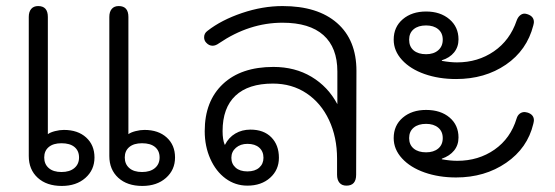

<svg xmlns="http://www.w3.org/2000/svg" viewBox="-20 -604 1834 634"><path d="M75 -89V-548Q75 -565 83 -574.5Q91 -584 106 -584Q138 -584 138 -548V-161Q146 -167 161.5 -171Q177 -175 191 -175Q237 -175 264.5 -150Q292 -125 292 -84Q292 -43 262 -16.5Q232 10 184 10Q134 10 104.5 -17Q75 -44 75 -89ZM341 -89V-548Q341 -565 349 -574.5Q357 -584 372 -584Q404 -584 404 -548V-161Q412 -167 427.5 -171Q443 -175 457 -175Q503 -175 530.5 -150Q558 -125 558 -84Q558 -43 528 -16.5Q498 10 450 10Q400 10 370.5 -17Q341 -44 341 -89ZM241 -84Q241 -106 226 -118.5Q211 -131 183 -131Q156 -131 141 -118.5Q126 -106 126 -84Q126 -62 141 -49Q156 -36 183 -36Q210 -36 225.5 -49Q241 -62 241 -84ZM507 -84Q507 -106 492 -118.5Q477 -131 449 -131Q422 -131 407 -118.5Q392 -106 392 -84Q392 -62 407 -49Q422 -36 449 -36Q476 -36 491.5 -49Q507 -62 507 -84Z M656 -171Q656 -270 716 -326.5Q776 -383 883 -383Q954 -383 1008.5 -350.5Q1063 -318 1094 -260V-368Q1094 -447 1048 -488Q1002 -529 913 -529Q803 -529 703 -461Q692 -453 682 -453Q670 -453 661 -463Q654 -470 654 -481Q654 -494 665 -502Q711 -538 779 -561Q847 -584 913 -584Q1029 -584 1093 -528Q1157 -472 1157 -370L1156 -27Q1156 9 1124 9Q1109 9 1101 -0.5Q1093 -10 1093 -27V-80Q1093 -151 1066.5 -207.5Q1040 -264 992 -296Q944 -328 881 -328Q800 -328 757.5 -288Q715 -248 715 -171Q715 -143 722 -126H723Q735 -150 757 -163Q779 -176 807 -176Q851 -176 876 -150.5Q901 -125 901 -83Q901 -43 872 -17Q843 9 797 9Q757 9 725 -14.5Q693 -38 674.5 -79.5Q656 -121 656 -171ZM850 -83Q850 -104 836 -116.5Q822 -129 797 -129Q774 -129 759 -116Q744 -103 744 -83Q744 -63 758 -50.5Q772 -38 797 -38Q822 -38 836 -50.5Q850 -63 850 -83Z M1280 -473Q1280 -515 1310 -540.5Q1340 -566 1387 -566Q1434 -566 1464 -540.5Q1494 -515 1494 -474Q1494 -449 1479.5 -431Q1465 -413 1439 -405V-403Q1467 -398 1489 -398Q1558 -398 1611 -434.5Q1664 -471 1686 -536Q1690 -547 1697 -553Q1704 -559 1712 -559Q1716 -559 1722 -557Q1743 -550 1743 -531Q1743 -528 1741 -520Q1720 -438 1650.5 -390.5Q1581 -343 1486 -343Q1429 -343 1382 -359.5Q1335 -376 1307.5 -406Q1280 -436 1280 -473ZM1442 -473Q1442 -495 1427 -507.5Q1412 -520 1387 -520Q1361 -520 1346 -507.5Q1331 -495 1331 -473Q1331 -450 1346 -437.5Q1361 -425 1387 -425Q1412 -425 1427 -438Q1442 -451 1442 -473ZM1280 -148Q1280 -190 1310 -215.5Q1340 -241 1387 -241Q1435 -241 1464.5 -216Q1494 -191 1494 -150Q1494 -125 1479.5 -107Q1465 -89 1439 -80V-78Q1467 -73 1490 -73Q1560 -73 1613 -110Q1666 -147 1686 -213Q1689 -223 1696 -228.5Q1703 -234 1712 -234Q1715 -234 1723 -232Q1743 -225 1743 -207Q1743 -203 1741 -195Q1722 -115 1651.5 -66.5Q1581 -18 1486 -18Q1429 -18 1382 -34.5Q1335 -51 1307.5 -81Q1280 -111 1280 -148ZM1442 -148Q1442 -170 1427 -182.5Q1412 -195 1387 -195Q1361 -195 1346 -182.5Q1331 -170 1331 -148Q1331 -126 1346 -113.5Q1361 -101 1387 -101Q1412 -101 1427 -113.5Q1442 -126 1442 -148Z"/></svg>

Font: Kodchasan Light
Style: Regular
Weight: 300
Version: Version 1.000; ttfautohint (v1.6)